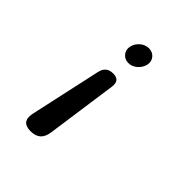

<svg xmlns="http://www.w3.org/2000/svg" viewBox="-206 -692 1011 1011"><g transform="rotate(45 300.0 -186.0)"><path d="M217 -282Q223 -309 238.5 -321.5Q254 -334 279 -334Q305 -334 316 -321.5Q327 -309 324 -282L268 115Q263 153 243 171Q223 189 187 189Q151 189 136.5 171Q122 153 130 115ZM242 -495Q248 -523 270 -542Q292 -561 319 -561Q346 -561 362.5 -542Q379 -523 374 -495Q368 -468 346 -448.5Q324 -429 297 -429Q270 -429 253.5 -448.5Q237 -468 242 -495Z"/></g></svg>

Font: Maple Mono NL Medium
Style: Italic
Weight: 500
Italic angle: -10°
Monospace: yes
Designer: subframe7536
Version: Version 7.000